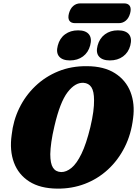

<svg xmlns="http://www.w3.org/2000/svg" viewBox="-20 -1104 811 1136"><path d="M494.5 -712.5Q595.5 -712 660.2 -670.8Q725 -629.5 752 -559.8Q779 -490 767.5 -404.5Q756.5 -310.5 717.8 -233.5Q679 -156.5 618.8 -101Q558.5 -45.5 482 -16.2Q405.5 13 318 12Q217.5 11 153.2 -30Q89 -71 62.5 -142.2Q36 -213.5 49 -305.5Q58 -390 94 -464Q130 -538 188.8 -594.2Q247.5 -650.5 324.8 -682Q402 -713.5 494.5 -712.5ZM342 -86Q372 -85.5 402.8 -110.5Q433.5 -135.5 462 -194Q490.5 -252.5 514.5 -351.5Q526.5 -402 531.8 -441.8Q537 -481.5 536.5 -511Q536.5 -563.5 520.8 -587.8Q505 -612 474 -614Q425 -617 380 -558.5Q335 -500 302 -357.5Q289.5 -305 283.8 -264Q278 -223 277.5 -192Q277.5 -136.5 293.5 -111.8Q309.5 -87 342 -86ZM394 -746.5Q349.5 -746.5 330 -769.5Q310.5 -792.5 322 -835Q333 -877.5 365 -901Q397 -924.5 442 -924.5Q487 -924.5 506 -901Q525 -877.5 513.5 -835Q502.5 -793.5 470.8 -770Q439 -746.5 394 -746.5ZM630 -746.5Q585.5 -746.5 565.8 -769.5Q546 -792.5 557.5 -835Q569 -877.5 601 -901Q633 -924.5 677.5 -924.5Q724 -924.5 743 -901Q762 -877.5 751 -835Q740 -793.5 708 -770Q676 -746.5 630 -746.5ZM388 -1025Q396 -1054 413.8 -1069Q431.5 -1084 455 -1084H714.5Q738 -1084 747.8 -1069Q757.5 -1054 750 -1025.5Q742 -996.5 724.2 -981.8Q706.5 -967 683 -967H423.5Q400 -967 390.2 -982Q380.5 -997 388 -1025Z"/></svg>

Font: Fraunces 72pt S100 Black
Style: Italic
Weight: 900
Italic angle: -16°
Version: Version 1.000; ttfautohint (v1.8.3)